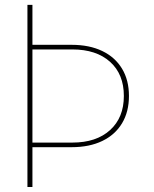

<svg xmlns="http://www.w3.org/2000/svg" viewBox="-20 -752 619 772"><path d="M110.4 0H90.3V-732.4H110.4V-571.8H268.1Q339.4 -571.8 391.1 -546.9Q442.9 -522 470.7 -475.8Q498.5 -429.7 498.5 -366.2Q498.5 -302.7 470.7 -256.3Q442.9 -210 391.1 -185.1Q339.4 -160.2 268.1 -160.2H110.4ZM110.4 -178.7H271Q367.2 -178.7 422.6 -229Q478 -279.3 478 -366.2Q478 -453.6 422.6 -503.4Q367.2 -553.2 271 -553.2H110.4Z"/></svg>

Font: Kumbh Sans Thin
Style: Regular
Weight: 250
Version: Version 1.004